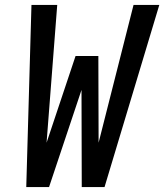

<svg xmlns="http://www.w3.org/2000/svg" viewBox="-20 -755 663 775"><path d="M86 0 107 -735H211L168 -179L285 -529H377L378 -179L519 -735H623L402 0H310L309 -392L178 0Z"/></svg>

Font: Iosevka SmBd Ex Obl
Style: Regular
Weight: 600
Width: 7
Italic angle: -9°
Monospace: yes
Designer: Belleve Invis
Foundry: Belleve Invis
Version: Version 32.5.0; ttfautohint (v1.8.4)